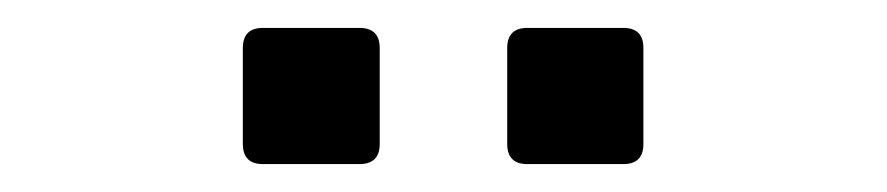

<svg xmlns="http://www.w3.org/2000/svg" viewBox="-20 -778 642 139"><path d="M240.2 -757.8Q254.9 -757.8 254.9 -743.2V-673.8Q254.9 -659.2 240.2 -659.2H170.4Q155.8 -659.2 155.8 -673.8V-743.2Q155.8 -757.8 170.4 -757.8ZM431.2 -757.8Q445.8 -757.8 445.8 -743.2V-673.8Q445.8 -659.2 431.2 -659.2H361.8Q347.2 -659.2 347.2 -673.8V-743.2Q347.2 -757.8 361.8 -757.8Z"/></svg>

Font: Vazir Code Hack
Style: Code-Hack
Weight: 400
Foundry: DejaVu fonts team - Redesigned by Saber Rastikerdar
Version: Version 1.1.2